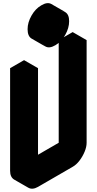

<svg xmlns="http://www.w3.org/2000/svg" viewBox="-20 -1125 603 1197"><path d="M433 -85 217 40Q182 60 156 45Q130 30 130 -10V-650L217 -700V-60L433 -185V-825L520 -875V-235Q520 -209 507.5 -179Q495 -149 475.5 -123.5Q456 -98 433 -85ZM325 -1043Q362 -1064 386.5 -1049.5Q411 -1035 411 -993Q411 -950 386.5 -907Q362 -864 325 -843Q288 -821 263 -835.5Q238 -850 238 -893Q238 -935 263 -978Q288 -1021 325 -1043ZM325 -975Q314 -969 305.5 -954Q297 -939 297 -926Q297 -913 305.5 -908.5Q314 -904 325 -910Q336 -916 344.5 -931Q353 -946 353 -959Q353 -972 344.5 -976.5Q336 -981 325 -975ZM520 -875 433 -825 346 -875 433 -925ZM433 -825V-185L346 -235V-875ZM433 -185 217 -60 130 -110 346 -235ZM217 -700 130 -650 43 -700 130 -750ZM130 -650V-10Q130 30 156 45L69 -5Q43 -20 43 -60V-700ZM344 -977Q353 -972 353 -959Q353 -946 344.5 -931Q336 -916 325 -910Q314 -904 305 -908L218 -958Q227 -954 238 -960Q249 -966 257.5 -981Q266 -996 266 -1009Q266 -1022 258 -1027ZM387 -1050Q362 -1064 325 -1043Q288 -1021 263 -978Q238 -935 238 -893Q238 -850 263 -835L176 -885Q152 -900 152 -943Q152 -985 176.5 -1028Q201 -1071 238 -1092Q275 -1114 300 -1100Z"/></svg>

Font: Nabla
Style: Regular
Weight: 400
Designer: Arthur Reinders Folmer
Foundry: Typearture
Version: Version 1.002